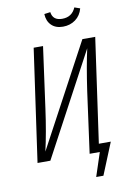

<svg xmlns="http://www.w3.org/2000/svg" viewBox="-108 -944 770 1152"><g transform="rotate(-10 277.0 -368.5)"><path d="M342.8 -778.8Q298.3 -778.8 272.5 -804.4Q246.6 -830.1 245.1 -873L282.2 -877.9Q289.1 -826.2 346.2 -826.2Q406.2 -826.2 429.2 -880.9L462.9 -869.1Q451.7 -826.7 419.2 -802.7Q386.7 -778.8 342.8 -778.8ZM522 -685.1 432.1 -49.8H504.9L425.8 144H381.8L429.2 0H367.2L418 -372.1Q440.4 -525.9 462.9 -626L127.9 0H49.8L147 -685.1H204.1L152.8 -312Q133.3 -169.4 107.9 -59.1L443.8 -685.1Z"/></g></svg>

Font: Fira Sans Compressed Light
Style: Italic
Weight: 300
Width: 3
Italic angle: -8°
Designer: Carrois Corporate & Edenspiekermann AG
Foundry: Carrois Corporate GbR & Edenspiekermann AG
Version: Version 4.203;PS 004.203;hotconv 1.0.88;makeotf.lib2.5.64775